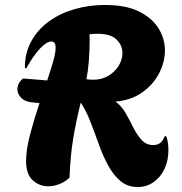

<svg xmlns="http://www.w3.org/2000/svg" viewBox="-20 -746 734 773"><path d="M534 7Q493 7 464 -18Q435 -43 414 -82.5Q393 -122 376.5 -168.5Q360 -215 343 -258.5Q326 -302 305 -333Q286 -257 274.5 -187Q263 -117 260 -31Q242 -14 219.5 -5Q197 4 174 4Q139 4 112 -20Q85 -44 85 -99Q85 -143 101.5 -206Q118 -269 139 -331Q133 -332 127.5 -332Q122 -332 117 -333Q83 -335 66.5 -351Q50 -367 50 -386Q50 -412 73 -430Q99 -428 123 -426Q147 -424 170 -422Q184 -464 194 -498.5Q204 -533 204 -554Q204 -579 187 -579Q168 -579 141 -550.5Q114 -522 86 -471L80 -473Q80 -533 106 -580Q132 -627 176.5 -659.5Q221 -692 279.5 -709Q338 -726 402 -726Q487 -726 540 -699.5Q593 -673 618.5 -631.5Q644 -590 644 -543Q644 -495 619.5 -449Q595 -403 550.5 -372.5Q506 -342 445 -337Q470 -319 486.5 -289.5Q503 -260 517.5 -231Q532 -202 550.5 -182Q569 -162 597 -162Q614 -162 625 -170.5Q636 -179 644 -199L650 -196Q655 -181 656.5 -167Q658 -153 658 -141Q658 -99 642 -65.5Q626 -32 598 -12.5Q570 7 534 7ZM355 -425Q391 -425 417.5 -441.5Q444 -458 458.5 -482.5Q473 -507 473 -532Q473 -563 449.5 -586.5Q426 -610 373 -610Q365 -610 356.5 -609.5Q348 -609 340 -608Q341 -601 341 -594.5Q341 -588 341 -588Q341 -542 337.5 -499Q334 -456 328 -427Q335 -426 341.5 -425.5Q348 -425 355 -425Z"/></svg>

Font: Agbalumo
Style: Regular
Weight: 400
Designer: Raphael Alegbeleye
Foundry: Sorkin Type Co.
Version: Version 1.000; ttfautohint (v1.8.4)